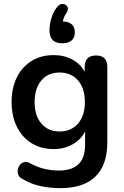

<svg xmlns="http://www.w3.org/2000/svg" viewBox="-20 -783 641 993"><path d="M288 -103Q348 -103 383.5 -144Q419 -185 419 -255Q419 -326 383.5 -367Q348 -408 288 -408Q229 -408 194 -367Q159 -326 159 -255Q159 -185 194 -144Q229 -103 288 -103ZM293 190Q239 190 190 179.5Q141 169 103 146Q80 137 74 119.5Q68 102 74.5 85Q81 68 95.5 59Q110 50 129 58Q173 82 210.5 90.5Q248 99 284 99Q420 99 420 -32V-103Q399 -61 355.5 -36.5Q312 -12 258 -12Q192 -12 143 -42.5Q94 -73 67 -128Q40 -183 40 -255Q40 -328 67 -382.5Q94 -437 143 -467.5Q192 -498 258 -498Q312 -498 355 -474.5Q398 -451 418 -411V-437Q418 -496 477 -496Q535 -496 535 -437V-47Q535 71 473 130.5Q411 190 293 190ZM302 -559Q236 -559 236 -626Q236 -657 246 -690Q256 -723 277 -749Q290 -764 306 -762.5Q322 -761 329 -747.5Q336 -734 323 -715Q316 -705 311.5 -694Q307 -683 305 -672Q367 -670 367 -615Q367 -588 350 -573.5Q333 -559 302 -559Z"/></svg>

Font: Chiron GoRound TC M
Style: Regular
Weight: 500
Designer: Ryoko NISHIZUKA 西塚涼子 (kana, bopomofo & ideographs); Paul D. Hunt (Latin, Greek & Cyrillic); Sandoll Communications 산돌커뮤니
Foundry: Adobe
Version: Version 1.000;hotconv 1.1.1;makeotfexe 2.6.0